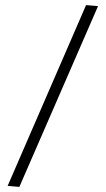

<svg xmlns="http://www.w3.org/2000/svg" viewBox="-20 -730 415 754"><path d="M365 -706 56 4 10 0 318 -710Z"/></svg>

Font: Palanquin Thin
Style: Regular
Weight: 250
Designer: Pria Ravichandran
Version: Version 1.001